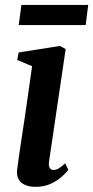

<svg xmlns="http://www.w3.org/2000/svg" viewBox="-20 -732 370 763"><path d="M121 10.5Q97.5 10.5 80 3Q62.5 -4.5 54 -19.5Q45.5 -34.5 48 -57Q50 -74 54.5 -105Q59 -136 65.2 -177.8Q71.5 -219.5 78.8 -267.8Q86 -316 93.2 -367.5Q100.5 -419 107.5 -469L48.5 -493.5L54 -523.5L218.5 -549.5L241 -537L175 -91Q172.5 -73 177.5 -64.8Q182.5 -56.5 191.5 -56.5Q202 -56.5 212.5 -62.2Q223 -68 239 -83L251.5 -57Q243.5 -46.5 226.2 -30.5Q209 -14.5 182.5 -2Q156 10.5 121 10.5ZM65 -712.5H330.5L320.5 -632.5H54.5Z"/></svg>

Font: Merriweather 60pt SemiBold
Style: Italic
Weight: 600
Italic angle: -7.8°
Version: Version 2.101